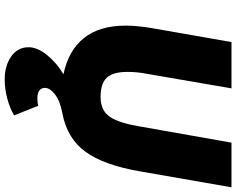

<svg xmlns="http://www.w3.org/2000/svg" viewBox="-114 -638 1005 817"><g transform="rotate(90 388.5 -229.5)"><path d="M181 151Q181 114 214 73Q247 32 296 3Q195 -18 142 -84Q89 -150 89 -262Q89 -311 100 -375L159 -712H356L291 -334Q286 -304 286 -269Q286 -208 310.5 -181.5Q335 -155 392 -155Q428 -155 451.5 -169.5Q475 -184 490.5 -218.5Q506 -253 517 -316L587 -712H777L709 -322Q683 -170 626 -91Q569 -12 460 8Q408 18 381 39.5Q354 61 354 82Q354 98 366 106Q378 114 396 114Q419 114 430 110L471 213Q441 231 399.5 242Q358 253 318 253Q260 253 220.5 225.5Q181 198 181 151Z"/></g></svg>

Font: Nebula Sans Black
Style: Regular
Weight: 900
Italic angle: -9°
Designer: Paul D. Hunt for Adobe (as Source Sans)
Foundry: Nebula Entertainment & Broadcasting LLC
Version: Version 1.010